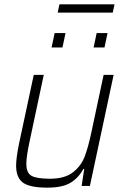

<svg xmlns="http://www.w3.org/2000/svg" viewBox="-20 -854 573 882"><path d="M54 -93Q54 -127 67 -192L135 -510H181L115 -200Q101 -133 101 -102Q101 -60 124.5 -46.5Q148 -33 209 -33Q277 -33 314.5 -62Q352 -91 368.5 -133.5Q385 -176 400 -247L456 -510H502L393 0H355L367 -78H363Q341 -37 304 -14.5Q267 8 197 8Q117 8 85.5 -15Q54 -38 54 -93ZM217 -636 231 -702H281L267 -636ZM410 -636 424 -702H474L460 -636ZM245 -796 253 -834H506L498 -796Z"/></svg>

Font: Saira Semi Condensed ExtraLight
Style: Italic
Weight: 200
Width: 4
Italic angle: -12°
Designer: Hector Gatti with collaboration of the Omnibus-Type team
Foundry: Omnibus-Type
Version: Version 1.001; ttfautohint (v1.8)